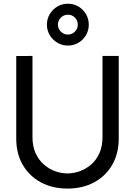

<svg xmlns="http://www.w3.org/2000/svg" viewBox="-20 -1030 748 1064"><path d="M356 -777.5Q324.5 -777.5 298 -793.2Q271.5 -809 255.8 -835.2Q240 -861.5 240 -893.5Q240 -925.5 255.8 -951.8Q271.5 -978 298 -993.8Q324.5 -1009.5 356 -1009.5Q388.5 -1009.5 414.8 -993.8Q441 -978 456.5 -951.8Q472 -925.5 472 -893.5Q472 -861.5 456.5 -835.2Q441 -809 414.8 -793.2Q388.5 -777.5 356 -777.5ZM356 -838.5Q379.5 -838.5 395.2 -854.8Q411 -871 411 -893.5Q411 -916.5 395.2 -932.5Q379.5 -948.5 356 -948.5Q333.5 -948.5 317.2 -932.5Q301 -916.5 301 -893.5Q301 -871 317.2 -854.8Q333.5 -838.5 356 -838.5ZM354 15Q270.5 15 206.5 -19.5Q142.5 -54 106.2 -116.2Q70 -178.5 70 -262.5V-719.5L160 -720V-270Q160 -219 177.2 -181.2Q194.5 -143.5 223 -118.5Q251.5 -93.5 285.8 -81.2Q320 -69 354 -69Q388.5 -69 423 -81.5Q457.5 -94 485.8 -118.8Q514 -143.5 531 -181.5Q548 -219.5 548 -270V-720H638V-262.5Q638 -179 601.8 -116.5Q565.5 -54 501.5 -19.5Q437.5 15 354 15Z"/></svg>

Font: Cns Manrope Med
Style: Regular
Weight: 500
Designer: Mikhail Sharanda
Foundry: Mikhail Sharanda
Version: Version 4.504